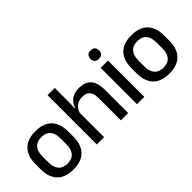

<svg xmlns="http://www.w3.org/2000/svg" viewBox="-5 -1244 1826 1826"><g transform="rotate(-45 908.0 -331.0)"><path d="M263 12.5Q155 12.5 99 -45Q43 -102.5 43 -210.5V-280Q43 -387.5 99 -444.8Q155 -502 263 -502Q371 -502 426.8 -444.8Q482.5 -387.5 482.5 -280V-210.5Q482.5 -102.5 426.8 -45Q371 12.5 263 12.5ZM263 -67Q322.5 -67 353.5 -102.5Q384.5 -138 384.5 -204.5V-286Q384.5 -352 353.5 -387.2Q322.5 -422.5 263 -422.5Q203.5 -422.5 172.5 -387.2Q141.5 -352 141.5 -286V-204.5Q141.5 -138 172.5 -102.5Q203.5 -67 263 -67Z M1009.5 0H911.5V-302Q911.5 -337.5 901.8 -363.5Q892 -389.5 869.8 -404Q847.5 -418.5 809 -418.5Q773.5 -418.5 747.8 -405.5Q722 -392.5 706 -370.5Q690 -348.5 683 -320.5L663.5 -388.5H688Q696.5 -419.5 716 -444.8Q735.5 -470 768 -485Q800.5 -500 847.5 -500Q905 -500 940.5 -478.2Q976 -456.5 992.8 -415Q1009.5 -373.5 1009.5 -313ZM685.5 0H587.5V-662H685V-506L682.5 -365L685.5 -358Z M1227 0H1129V-489H1227ZM1178 -561Q1149 -561 1134.8 -575.8Q1120.5 -590.5 1120.5 -616.5V-618.5Q1120.5 -644.5 1134.8 -659.2Q1149 -674 1178 -674Q1207 -674 1221.2 -659.2Q1235.5 -644.5 1235.5 -618.5V-616.5Q1235.5 -590 1221.2 -575.5Q1207 -561 1178 -561Z M1553.5 12.5Q1445.5 12.5 1389.5 -45Q1333.5 -102.5 1333.5 -210.5V-280Q1333.5 -387.5 1389.5 -444.8Q1445.5 -502 1553.5 -502Q1661.5 -502 1717.2 -444.8Q1773 -387.5 1773 -280V-210.5Q1773 -102.5 1717.2 -45Q1661.5 12.5 1553.5 12.5ZM1553.5 -67Q1613 -67 1644 -102.5Q1675 -138 1675 -204.5V-286Q1675 -352 1644 -387.2Q1613 -422.5 1553.5 -422.5Q1494 -422.5 1463 -387.2Q1432 -352 1432 -286V-204.5Q1432 -138 1463 -102.5Q1494 -67 1553.5 -67Z"/></g></svg>

Font: Anek Kannada Medium
Style: Regular
Weight: 500
Designer: Vaishnavi Murthy, Maithili Shingre (Kannada) & Yesha Goshar (Latin)
Foundry: Ek Type
Version: Version 1.003